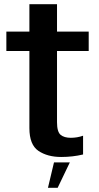

<svg xmlns="http://www.w3.org/2000/svg" viewBox="-20 -746 474 921"><path d="M273.5 7Q328.5 7 378.5 -5V-95Q350.5 -85 319.5 -85Q288 -85 270.8 -99.2Q253.5 -113.5 253.5 -160V-501.5H405.5V-594.5H253.5V-726H121V-594.5H10.5V-501.5H121V-131.5Q121 -51.5 164.5 -22.2Q208 7 273.5 7ZM210 155H256.5L315 33H239Z"/></svg>

Font: Anybody SemiCondensed SemiBold
Style: Regular
Weight: 600
Width: 4
Version: Version 1.113;gftools[0.9.25]